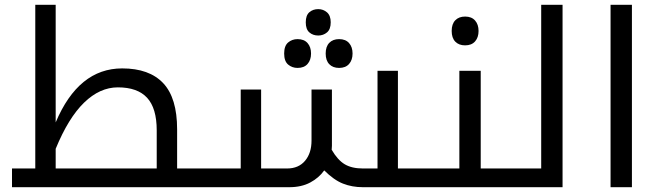

<svg xmlns="http://www.w3.org/2000/svg" viewBox="-20 -780 2753 800"><path d="M30 -78H127V-760H212V-270Q307 -495 489 -495Q602 -495 660 -433.5Q718 -372 718 -241V-78H850Q855 -78 855 -74V-5Q855 0 850 0H30ZM633 -78V-237Q633 -329 593 -372.5Q553 -416 471 -416Q396 -416 330.5 -352.5Q265 -289 212 -160V-78Z M1306 -632Q1284 -632 1269 -645Q1254 -658 1254 -687Q1254 -716 1269 -729Q1284 -742 1306 -742Q1327 -742 1342.5 -728.5Q1358 -715 1358 -687Q1358 -658 1342.5 -645Q1327 -632 1306 -632ZM1220 -497Q1197 -497 1180.5 -511Q1164 -525 1164 -557Q1164 -589 1180.5 -603Q1197 -617 1220 -617Q1247 -617 1261.5 -600.5Q1276 -584 1276 -557Q1276 -530 1261.5 -513.5Q1247 -497 1220 -497ZM1393 -497Q1367 -497 1352 -512.5Q1337 -528 1337 -557Q1337 -586 1352 -601.5Q1367 -617 1393 -617Q1420 -617 1434.5 -600.5Q1449 -584 1449 -557Q1449 -530 1434.5 -513.5Q1420 -497 1393 -497Z M1492 0Q1447 0 1409 -15Q1371 -30 1331 -70Q1309 -39 1272.5 -19.5Q1236 0 1185 0H840Q835 0 835 -5V-74Q835 -78 840 -78H983V-407H1068V-78H1176Q1224 -78 1251 -110Q1278 -142 1278 -194V-407H1363V-189Q1363 -181 1363 -172.5Q1363 -164 1362 -156Q1387 -113 1416.5 -95.5Q1446 -78 1492 -78H1553V-485H1638V-78H1772Q1777 -78 1777 -74V-5Q1777 0 1772 0Z M1918 -591Q1892 -591 1877 -606.5Q1862 -622 1862 -651Q1862 -680 1877 -695.5Q1892 -711 1918 -711Q1945 -711 1959.5 -694.5Q1974 -678 1974 -651Q1974 -624 1959.5 -607.5Q1945 -591 1918 -591Z M1762 0Q1757 0 1757 -5V-74Q1757 -78 1762 -78H1894V-485H1983V-78H2113Q2118 -78 2118 -74V-5Q2118 0 2113 0Z M2103 0Q2098 0 2098 -5V-74Q2098 -78 2103 -78H2235V-760H2324V0Z M2524 -760H2613V0H2524Z"/></svg>

Font: Noto Kufi Arabic
Style: Regular
Weight: 400
Designer: Monotype Design Team, David Williams, Khaled Hosny
Foundry: Google LLC
Version: Version 2.109; ttfautohint (v1.8.4.7-5d5b)